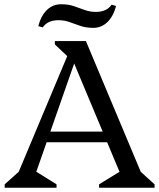

<svg xmlns="http://www.w3.org/2000/svg" viewBox="-20 -883 749 903"><path d="M2 0V-16L88 -93L42 -13L326 -690H384L668 -13L621 -94L707 -16V0H446V-16L576 -96L568 -13L306 -639H348L129 -13L116 -97L246 -16V0ZM172 -214V-264H518V-214ZM307 -609 238 -674V-690H343ZM419 -752Q385 -752 358.5 -761Q332 -770 307.5 -779Q283 -788 255 -788Q204 -788 181 -754L160 -760Q173 -810 201 -836.5Q229 -863 267 -863Q302 -863 328 -854Q354 -845 378.5 -836Q403 -827 431 -827Q482 -827 505 -861L526 -855Q513 -806 485 -779Q457 -752 419 -752Z"/></svg>

Font: Platypi Light
Style: Regular
Weight: 300
Designer: David Sargent
Foundry: Bolt Cutter Type
Version: Version 1.200